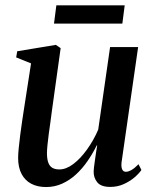

<svg xmlns="http://www.w3.org/2000/svg" viewBox="-20 -706 592 736"><path d="M156.5 11Q124 11 100 -1.5Q76 -14 62.8 -39Q49.5 -64 49.5 -100.5Q49.5 -115 51.8 -138.5Q54 -162 57.5 -188.5Q61 -215 64.5 -239.2Q68 -263.5 70.5 -279L99 -463L42 -486L46 -509.5L194 -534L212.5 -521.5L179 -281.5Q177 -263 173.5 -239.8Q170 -216.5 167 -193.2Q164 -170 162 -150.2Q160 -130.5 160 -119.5Q160 -97 165 -83Q170 -69 180.5 -62.8Q191 -56.5 207.5 -56.5Q233.5 -56.5 261 -77.2Q288.5 -98 313.5 -132.8Q338.5 -167.5 356.5 -209L402 -525.5H509.5L446 -84Q444 -66.5 448.2 -57Q452.5 -47.5 462.5 -47.5Q472 -47.5 484.2 -54.5Q496.5 -61.5 511 -76.5L522 -54.5Q513.5 -41.5 495.8 -26.2Q478 -11 454.2 -0.2Q430.5 10.5 402.5 10.5Q367.5 10.5 353 -7Q338.5 -24.5 339 -49Q339 -52.5 340.2 -64Q341.5 -75.5 343.8 -90.8Q346 -106 348.2 -121.5Q350.5 -137 352.5 -148.5L351 -149Q335.5 -117.5 315.5 -88.5Q295.5 -59.5 271.2 -37.2Q247 -15 218.2 -2Q189.5 11 156.5 11ZM196 -685.5H458L449 -615.5H187Z"/></svg>

Font: Merriweather 96pt Medium
Style: Italic
Weight: 500
Italic angle: -7.8°
Version: Version 2.101